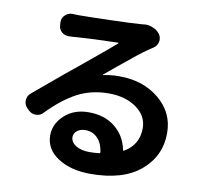

<svg xmlns="http://www.w3.org/2000/svg" viewBox="-88 -859 1043 1003"><g transform="rotate(10 434.0 -358.0)"><path d="M430.7 -59.6Q457 -59.6 481.4 -62.5Q488.3 -62.5 487.3 -70.3Q481.4 -115.2 455.6 -142.1Q429.7 -168.9 391.6 -168.9Q364.3 -168.9 347.2 -155.3Q330.1 -141.6 330.1 -122.1Q330.1 -94.7 358.4 -77.1Q386.7 -59.6 430.7 -59.6ZM594.7 -765.6Q599.6 -766.6 605.5 -766.6Q625 -766.6 642.6 -758.8Q666 -750 680.7 -730.5Q690.4 -716.8 690.4 -700.2Q690.4 -695.3 689.5 -690.4Q685.5 -668.9 667 -656.2Q655.3 -648.4 643.6 -640.6Q620.1 -625 585 -597.2Q549.8 -569.3 496.1 -524.9Q442.4 -480.5 430.7 -470.7Q429.7 -469.7 430.2 -468.8Q430.7 -467.8 431.6 -467.8Q468.8 -476.6 517.6 -476.6Q643.6 -476.6 728.5 -406.2Q813.5 -335.9 813.5 -227.5Q813.5 -105.5 720.7 -26.9Q627.9 51.8 455.1 51.8Q350.6 51.8 282.2 7.3Q213.9 -37.1 213.9 -110.4Q213.9 -171.9 264.2 -217.8Q314.5 -263.7 391.6 -263.7Q477.5 -263.7 532.7 -218.3Q587.9 -172.9 601.6 -102.5Q602.5 -94.7 608.4 -98.6Q683.6 -142.6 683.6 -230.5Q683.6 -295.9 625 -337.4Q566.4 -378.9 478.5 -378.9Q384.8 -378.9 310.1 -338.9Q235.4 -298.8 160.2 -220.7Q144.5 -203.1 121.1 -203.1Q120.1 -203.1 120.1 -203.1Q97.7 -203.1 81.1 -219.7L71.3 -229.5Q56.6 -245.1 56.6 -265.6Q56.6 -292 76.2 -307.6Q99.6 -327.1 175.8 -391.1Q252 -455.1 279.3 -476.6Q292 -487.3 371.6 -552.7Q451.2 -618.2 480.5 -644.5Q482.4 -645.5 481.4 -647Q480.5 -648.4 479.5 -648.4Q345.7 -645.5 247.1 -637.7Q236.3 -637.7 223.6 -636.7Q221.7 -636.7 218.8 -636.7Q198.2 -636.7 182.6 -649.4Q165 -665 165 -687.5L164.1 -701.2Q163.1 -724.6 180.7 -740.2Q196.3 -754.9 216.8 -754.9Q218.8 -754.9 219.7 -754.9Q237.3 -753.9 252.9 -753.9Q299.8 -753.9 417 -757.3Q534.2 -760.7 572.3 -763.7Q584 -764.6 594.7 -765.6Z"/></g></svg>

Font: Gen Jyuu Gothic P Bold
Style: Bold
Weight: 700
Designer: [Source Han Sans]
Ryoko NISHIZUKA  (kana & ideographs); Paul D. Hunt (Latin, Greek & Cyrillic); Wenlong ZHANG  (bopomofo
Version: Version 1.002.20150607